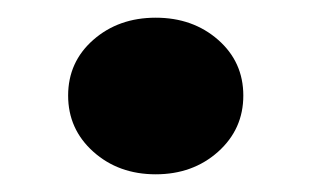

<svg xmlns="http://www.w3.org/2000/svg" viewBox="-20 -183 352 217"><path d="M156 14Q114 14 85.5 -11.5Q57 -37 57 -75Q57 -113 85.5 -138Q114 -163 156 -163Q198 -163 226.5 -138Q255 -113 255 -75Q255 -37 226.5 -11.5Q198 14 156 14Z"/></svg>

Font: Platypi Light SemiBold
Style: Regular
Weight: 600
Version: Version 1.200